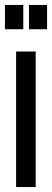

<svg xmlns="http://www.w3.org/2000/svg" viewBox="-50 -755 210 775"><path d="M-30 -637H44V-735H-30ZM67 -637H140V-735H67ZM94 0V-547H15V0Z"/></svg>

Font: League Gothic Condensed
Style: Regular
Weight: 400
Width: 3
Designer: Tyler Finck
Foundry: The League of Moveable Type
Version: Version 1.001;PS 001.001;hotconv 1.0.56;makeotf.lib2.0.21325